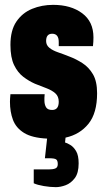

<svg xmlns="http://www.w3.org/2000/svg" viewBox="-20 -560 440 791"><path d="M210 211Q187 211 160.5 206.5Q134 202 119 195V138H181Q198 138 208 134Q218 130 218 116Q218 101 211 96.5Q204 92 183 92H165L174 11Q112 8 79 -12.5Q46 -33 33.5 -66Q21 -99 21 -141Q21 -145 21.5 -154Q22 -163 23 -172H164Q163 -162 163 -157Q163 -152 163 -146Q163 -130 169.5 -118.5Q176 -107 195 -107Q222 -107 222 -141Q222 -163 208 -175.5Q194 -188 171.5 -196.5Q149 -205 124 -215Q99 -226 76 -243.5Q53 -261 38 -292Q23 -323 23 -375Q23 -435 47.5 -471Q72 -507 112 -523.5Q152 -540 199 -540Q272 -540 318.5 -505.5Q365 -471 365 -406Q365 -398 364.5 -388Q364 -378 363 -370H222V-387Q222 -421 195 -421Q170 -421 170 -391Q170 -374 183.5 -363Q197 -352 219 -344.5Q241 -337 266 -327Q293 -317 319.5 -300Q346 -283 363 -254Q380 -225 380 -176Q380 -94 344.5 -50Q309 -6 250 7L248 27Q256 29 269.5 37Q283 45 293.5 62.5Q304 80 304 113Q304 153 288 174Q272 195 250.5 203Q229 211 210 211Z"/></svg>

Font: Archivo ExtraCondensed Black
Style: Regular
Weight: 900
Width: 2
Designer: Hector Gatti
Foundry: Omnibus-Type
Version: Version 2.001; ttfautohint (v1.8.3)